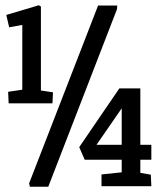

<svg xmlns="http://www.w3.org/2000/svg" viewBox="-20 -712 607 732"><path d="M13 -318 11 -362 65 -370V-617L15 -608L4 -655L128 -692L136 -687V-367L182 -360L180 -318ZM367 -2V-47L444 -55V-103H303L282 -151L435 -375H515V-160H557V-103H515V-53L555 -46L557 -2ZM348 -160H444V-299ZM94 0 91 -13 354 -691H427L426 -677L164 0Z"/></svg>

Font: Kreon Light
Style: Regular
Weight: 300
Designer: Julia Petretta
Foundry: Julia Petretta and Eli Heuer
Version: Version 2.002